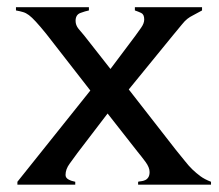

<svg xmlns="http://www.w3.org/2000/svg" viewBox="-20 -502 596 522"><path d="M27.3 -7.8 225.6 -255.9 105.5 -410.2Q88.9 -430.7 77.6 -442.9Q66.4 -455.1 58.6 -460.9Q50.8 -466.8 42.5 -469.2Q34.2 -471.7 23.4 -473.6V-482.4H221.7V-473.6Q211.9 -471.7 198.7 -466.8Q185.5 -461.9 185.5 -445.3Q185.5 -433.6 193.4 -423.8Q201.2 -414.1 209 -405.3L280.3 -314.5L347.7 -404.3Q355.5 -415 363.8 -426.8Q372.1 -438.5 372.1 -449.2Q372.1 -462.9 363.8 -466.8Q355.5 -470.7 346.7 -473.6V-482.4H529.3V-473.6Q513.7 -464.8 504.9 -460.4Q496.1 -456.1 489.3 -450.7Q482.4 -445.3 474.6 -435.5Q466.8 -425.8 451.2 -407.2L330.1 -258.8L458 -94.7Q472.7 -77.1 482.9 -64Q493.2 -50.8 503.4 -41Q513.7 -31.2 524.9 -22.9Q536.1 -14.6 553.7 -7.8V0H355.5V-7.8Q358.4 -8.8 363.8 -9.3Q369.1 -9.8 374.5 -12.2Q379.9 -14.6 383.3 -20Q386.7 -25.4 386.7 -34.2Q386.7 -46.9 375.5 -62Q364.3 -77.1 354.5 -88.9L272.5 -193.4L190.4 -85.9Q180.7 -72.3 169.4 -57.1Q158.2 -42 158.2 -26.4Q158.2 -18.6 166 -14.2Q173.8 -9.8 184.6 -7.8V0H27.3Z"/></svg>

Font: Padauk Grand Pro
Style: Regular
Weight: 400
Designer: Debbi Hosken
Foundry: SIL
Version: Version 2.8.2